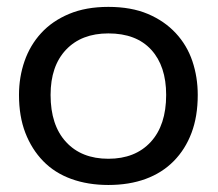

<svg xmlns="http://www.w3.org/2000/svg" viewBox="-20 -520 633 558"><path d="M127 -244.1Q127 -156.2 171.9 -107.4Q216.8 -58.6 294.9 -58.6Q373 -58.6 418 -107.4Q462.9 -156.2 462.9 -244.1Q462.9 -328.1 419.4 -375.5Q376 -422.9 294.9 -422.9Q216.8 -422.9 171.9 -375.5Q127 -328.1 127 -244.1ZM294.9 17.6Q235.4 17.6 187 0Q138.7 -17.6 105.5 -51.8Q72.3 -85.9 53.7 -133.8Q35.2 -181.6 35.2 -244.1Q35.2 -295.9 51.3 -342.3Q67.4 -388.7 99.6 -423.8Q131.8 -459 180.7 -479.5Q229.5 -500 294.9 -500Q361.3 -500 409.7 -479.5Q458 -459 490.7 -423.8Q523.4 -388.7 539.1 -342.3Q554.7 -295.9 554.7 -244.1Q554.7 -181.6 536.6 -133.8Q518.6 -85.9 484.9 -51.8Q451.2 -17.6 403.3 0Q355.5 17.6 294.9 17.6Z"/></svg>

Font: Padauk Grand Pro
Style: Regular
Weight: 400
Designer: Debbi Hosken
Foundry: SIL
Version: Version 2.8.2